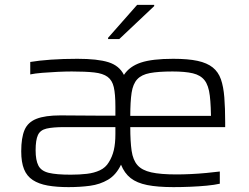

<svg xmlns="http://www.w3.org/2000/svg" viewBox="-20 -759 1019 787"><path d="M261 8Q212 8 175.5 1.5Q139 -5 114.5 -21Q90 -37 78.5 -65.5Q67 -94 67 -139Q67 -194 80.5 -226Q94 -258 129.5 -272Q165 -286 228 -286Q261 -286 298.5 -285.5Q336 -285 376 -285Q416 -285 453 -285V-322Q453 -373 446.5 -401.5Q440 -430 421 -444Q402 -458 366.5 -462Q331 -466 274 -466Q249 -466 216 -464.5Q183 -463 153 -460.5Q123 -458 104 -454V-505Q139 -511 189 -514.5Q239 -518 297 -518Q380 -518 424.5 -504Q469 -490 488 -452Q511 -487 557.5 -502.5Q604 -518 690 -518Q751 -518 790 -509.5Q829 -501 852 -482.5Q875 -464 885.5 -434Q896 -404 899.5 -360Q903 -316 903 -258V-238H514Q514 -179 519.5 -141Q525 -103 543.5 -82Q562 -61 600 -52.5Q638 -44 703 -44Q730 -44 762 -45.5Q794 -47 825.5 -50Q857 -53 881 -56V-6Q859 -1 827.5 2Q796 5 760.5 6.5Q725 8 691 8Q626 8 583.5 -0.5Q541 -9 515.5 -29Q490 -49 476 -84Q456 -42 423 -22.5Q390 -3 349 2.5Q308 8 261 8ZM270 -43Q306 -43 336 -46.5Q366 -50 389.5 -61Q413 -72 426 -94Q440 -116 446.5 -143.5Q453 -171 453 -210V-238H244Q197 -238 171 -232Q145 -226 135.5 -205.5Q126 -185 126 -143Q126 -102 137.5 -80Q149 -58 180 -50.5Q211 -43 270 -43ZM845 -256Q845 -325 840 -367Q835 -409 818.5 -430Q802 -451 770.5 -458.5Q739 -466 687 -466Q629 -466 594.5 -459.5Q560 -453 542.5 -434Q525 -415 519.5 -379Q514 -343 514 -284H869ZM423 -599V-604L542 -739H612V-734L469 -599Z"/></svg>

Font: Saira SemiExpanded Light
Style: Regular
Weight: 300
Width: 6
Designer: Hector Gatti with collaboration of the Omnibus-Type team
Foundry: Omnibus-Type
Version: Version 1.101